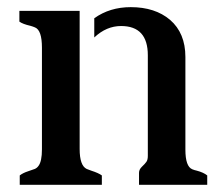

<svg xmlns="http://www.w3.org/2000/svg" viewBox="-20 -512 620 532"><path d="M315.4 -439.9Q274.9 -439.9 241.2 -408.2V-461.4Q284.2 -492.2 342.3 -492.2Q409.7 -492.2 451.2 -457Q493.7 -420.4 493.7 -354V-97.2Q493.7 -50.8 512.7 -43Q518.6 -40.5 525.4 -39.1Q543.9 -34.2 554.2 -25.9V0H365.2V-33.2Q365.2 -42.5 373.5 -50.3Q381.8 -58.1 385.7 -63.7Q389.6 -69.3 389.6 -80.1V-358.9Q389.6 -439.9 315.4 -439.9ZM200.7 -99.1Q200.7 -53.2 220.2 -43.9Q226.1 -41.5 232.9 -39.1Q252.9 -32.7 262.2 -25.9V0H34.7V-25.9Q43.5 -32.7 56.9 -37.1Q70.3 -41.5 76.4 -43.9Q82.5 -46.4 86.9 -52.7Q96.2 -65.4 96.2 -98.1V-379.9Q96.2 -428.2 77.1 -436Q71.3 -438.5 64.5 -440.4Q43 -445.3 33.7 -452.1V-481.9H200.7Z"/></svg>

Font: Stardos Stencil
Style: Regular
Weight: 400
Version: Version 1.000